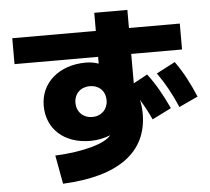

<svg xmlns="http://www.w3.org/2000/svg" viewBox="-56 -842 1051 959"><g transform="rotate(-5 469.0 -362.5)"><path d="M195.3 -87.9 221.7 55.7C501 43 648.4 -65.4 648.4 -257.8C648.4 -283.2 646 -306.6 640.6 -328.1C660.2 -296.4 678.2 -263.2 695.3 -225.6L791 -273.4C758.8 -341.8 728.5 -397.5 687.5 -451.2L617.2 -413.1V-560.5H872.1V-690.4H617.2V-781.2H451.2V-690.4H32.2V-560.5H451.2V-526.4C427.7 -534.2 409.7 -537.1 386.7 -537.1C253.9 -537.1 159.2 -456.1 159.2 -340.8C159.2 -223.6 245.1 -145.5 377 -145.5C411.6 -145.5 446.8 -152.8 476.6 -165C448.7 -126 335.4 -93.8 195.3 -87.9ZM396.5 -263.7C350.6 -263.7 318.4 -295.9 318.4 -340.8C318.4 -386.7 350.6 -418 396.5 -418C443.4 -418 474.6 -386.7 474.6 -340.8C474.6 -295.9 442.4 -263.7 396.5 -263.7ZM834 -275.4 928.7 -319.3C899.4 -388.7 870.1 -445.3 830.1 -501L736.3 -452.1C776.4 -395.5 804.7 -342.8 834 -275.4Z"/></g></svg>

Font: Pretendard Black
Style: Regular
Weight: 900
Designer: Base glyphs from Inter by Rasmus Andersson; Hangeul glyphs from Noto Sans CJK(Source Han Sans) by Jang Soo-young and Kan
Foundry: Kil Hyung-jin
Version: Version 1.309;Glyphs 3.2 (3225)